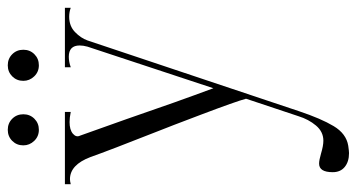

<svg xmlns="http://www.w3.org/2000/svg" viewBox="-262 -422 918 494"><g transform="rotate(-90 197.0 -175.0)"><path d="M50 264Q28 264 14.5 253Q1 242 1 222Q1 187 23 187Q32 187 49 192Q69 198 82 198Q105 198 121 179Q137 160 145 134L190 -1Q183 -27 149.5 -115.5Q116 -204 109 -221Q55 -358 40 -401Q20 -454 -17 -454Q-22 -454 -30 -452V-467H156V-452Q141 -455 130 -455Q110 -455 100 -446.5Q90 -438 95 -428L137 -310Q183 -176 217 -85L324 -409Q327 -420 327 -429Q327 -457 298 -457Q285 -457 271 -452V-467H424V-452Q413 -456 401 -456Q377 -456 361.5 -441Q346 -426 340 -409L158 135Q139 192 119.5 224.5Q100 257 69 262Q55 264 50 264ZM70 -574Q70 -591 81.5 -602.5Q93 -614 110 -614Q127 -614 138.5 -602.5Q150 -591 150 -574Q150 -557 138.5 -545.5Q127 -534 110 -534Q93 -534 81.5 -546Q70 -558 70 -574ZM236 -574Q236 -591 247.5 -602.5Q259 -614 276 -614Q293 -614 304.5 -602.5Q316 -591 316 -574Q316 -557 304.5 -545.5Q293 -534 276 -534Q259 -534 247.5 -546Q236 -558 236 -574Z"/></g></svg>

Font: Viaoda Libre
Style: Regular
Weight: 400
Designer: Gydient
Version: Version 2.000